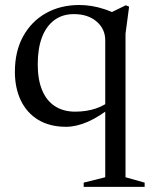

<svg xmlns="http://www.w3.org/2000/svg" viewBox="-20 -484 584 748"><path d="M127 -233.5Q127 -173 144.5 -131.8Q162 -90.5 194.8 -69.8Q227.5 -49 273 -49Q316.5 -49 353.2 -61.2Q390 -73.5 420.5 -100.5L423 -73.5Q394.5 -51 369.2 -35Q344 -19 321.2 -9.2Q298.5 0.5 277.8 5.2Q257 10 237.5 10Q174 10 129.2 -17Q84.5 -44 61.2 -92.5Q38 -141 38 -204.5Q38 -284 70.2 -342.5Q102.5 -401 159.2 -432.8Q216 -464.5 289 -464.5Q313 -464.5 337.5 -460.5Q362 -456.5 387.8 -448Q413.5 -439.5 440 -425.5L384.5 -421.5L470 -463.5L483 -458L469 -353V206.5L543.5 227.5V244H306V227.5L390 206.5V-327Q390 -371 356.5 -400Q323 -429 267.5 -429Q223 -429 191.5 -405.5Q160 -382 143.5 -338.5Q127 -295 127 -233.5Z"/></svg>

Font: Newsreader 36pt
Style: Regular
Weight: 400
Designer: Hugues Gentile
Foundry: Production Type
Version: Version 1.003